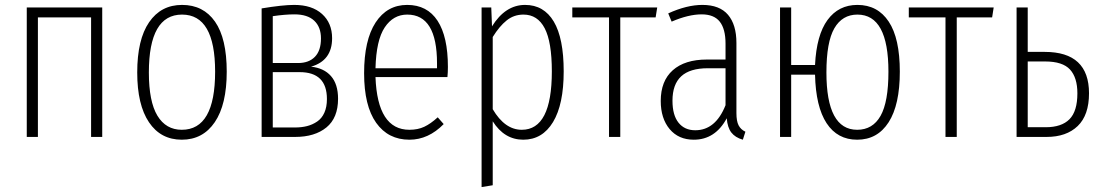

<svg xmlns="http://www.w3.org/2000/svg" viewBox="-20 -552 4440 774"><path d="M347.2 0V-481.9H132.8V0H87.9V-522H392.1V0Z M713.9 -532.2Q799.8 -532.2 846.9 -464.6Q894 -397 894 -263.2Q894 -130.4 845.9 -59.6Q797.9 11.2 712.9 11.2Q627.9 11.2 580.6 -59.1Q533.2 -129.4 533.2 -259.8Q533.2 -392.6 581.1 -462.4Q628.9 -532.2 713.9 -532.2ZM713.9 -493.2Q580.1 -493.2 580.1 -259.8Q580.1 -142.6 614.5 -85.7Q648.9 -28.8 712.9 -28.8Q847.2 -28.8 847.2 -263.2Q847.2 -493.2 713.9 -493.2Z M1233.9 -283.2Q1285.6 -277.8 1314.2 -245.4Q1342.8 -212.9 1342.8 -153.8Q1342.8 -76.7 1295.9 -38.3Q1249 0 1169.9 0H1034.7V-518.1Q1119.6 -532.2 1166 -532.2Q1237.8 -532.2 1278.3 -495.6Q1318.8 -459 1318.8 -397.9Q1318.8 -307.6 1233.9 -283.2ZM1167 -494.1Q1129.9 -494.1 1079.6 -486.8V-297.9H1181.6Q1225.1 -297.9 1249.5 -323Q1273.9 -348.1 1273.9 -397Q1273.9 -442.9 1246.8 -468.5Q1219.7 -494.1 1167 -494.1ZM1168.9 -38.1Q1195.8 -38.1 1217.8 -43.7Q1239.7 -49.3 1258.5 -62Q1277.3 -74.7 1287.6 -97.7Q1297.9 -120.6 1297.9 -152.8Q1297.9 -261.2 1188 -261.2H1079.6V-38.1Z M1785.6 -282.2Q1785.6 -260.7 1783.7 -241.2H1493.7Q1501.5 -28.8 1630.4 -28.8Q1664.6 -28.8 1690.4 -41Q1716.3 -53.2 1744.6 -79.1L1768.6 -51.8Q1707 11.2 1630.4 11.2Q1544.9 11.2 1496.3 -57.1Q1447.8 -125.5 1447.8 -256.8Q1447.8 -390.1 1494.1 -461.2Q1540.5 -532.2 1621.6 -532.2Q1702.1 -532.2 1743.9 -468.3Q1785.6 -404.3 1785.6 -282.2ZM1741.7 -276.9V-296.9Q1741.7 -493.2 1621.6 -493.2Q1565.4 -493.2 1531 -441.7Q1496.6 -390.1 1493.7 -276.9Z M2096.7 -532.2Q2172.4 -532.2 2212.4 -465.1Q2252.4 -397.9 2252.4 -264.2Q2252.4 -131.3 2209.5 -60.1Q2166.5 11.2 2089.4 11.2Q2013.2 11.2 1966.3 -63V194.8L1921.4 202.1V-522H1960.4L1963.4 -445.8Q2017.1 -532.2 2096.7 -532.2ZM2083.5 -28.8Q2204.6 -28.8 2204.6 -264.2Q2204.6 -382.8 2175.8 -438Q2147 -493.2 2090.3 -493.2Q2051.8 -493.2 2022.5 -469.7Q1993.2 -446.3 1966.3 -402.8V-111.8Q2015.1 -28.8 2083.5 -28.8Z M2629.4 -522 2623 -481.9H2480.5V0H2435.1V-481.9H2287.1V-522Z M2948.7 -96.2Q2948.7 -63.5 2957.5 -46.6Q2966.3 -29.8 2984.9 -21L2974.6 11.2Q2943.8 2.4 2928.2 -17.8Q2912.6 -38.1 2909.7 -75.2Q2863.3 11.2 2776.9 11.2Q2715.3 11.2 2679.4 -31.7Q2643.6 -74.7 2643.6 -145Q2643.6 -225.6 2692.1 -268.8Q2740.7 -312 2829.6 -312H2904.8V-376Q2904.8 -435.1 2881.6 -464.6Q2858.4 -494.1 2808.6 -494.1Q2755.4 -494.1 2687.5 -464.8L2673.8 -498Q2748.5 -532.2 2811.5 -532.2Q2880.9 -532.2 2914.8 -492.4Q2948.7 -452.6 2948.7 -378.9ZM2782.7 -26.9Q2864.7 -26.9 2904.8 -127.9V-276.9H2833.5Q2761.2 -276.9 2726.1 -244.4Q2690.9 -211.9 2690.9 -146Q2690.9 -87.9 2715.3 -57.4Q2739.7 -26.9 2782.7 -26.9Z M3436.5 -532.2Q3518.1 -532.2 3562.7 -464.8Q3607.4 -397.5 3607.4 -263.2Q3607.4 -129.4 3562.3 -59.1Q3517.1 11.2 3435.5 11.2Q3356 11.2 3312.3 -55.2Q3268.6 -121.6 3265.6 -251H3169.4V0H3124.5V-522H3169.4V-290H3265.6Q3271.5 -410.6 3315.9 -471.4Q3360.4 -532.2 3436.5 -532.2ZM3435.5 -28.8Q3498 -28.8 3529.8 -85Q3561.5 -141.1 3561.5 -263.2Q3561.5 -493.2 3436.5 -493.2Q3375.5 -493.2 3343.5 -438Q3311.5 -382.8 3311.5 -259.8Q3311.5 -28.8 3435.5 -28.8Z M3985.8 -522 3979.5 -481.9H3836.9V0H3791.5V-481.9H3643.6V-522Z M4191.4 -342.8Q4370.1 -342.8 4370.1 -175.8Q4370.1 -87.9 4324.5 -43.9Q4278.8 0 4199.2 0H4078.1V-522H4123V-342.8ZM4195.3 -39.1Q4259.3 -39.1 4291.3 -71.3Q4323.2 -103.5 4323.2 -175.8Q4323.2 -239.3 4293.5 -271.7Q4263.7 -304.2 4193.4 -304.2H4123V-39.1Z"/></svg>

Font: Fira Sans Compressed ExtraLight
Style: Regular
Weight: 250
Width: 1
Designer: Carrois Corporate & Edenspiekermann AG
Foundry: Carrois Corporate GbR & Edenspiekermann AG
Version: Version 4.203;PS 004.203;hotconv 1.0.88;makeotf.lib2.5.64775